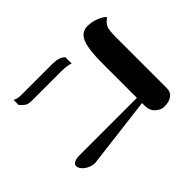

<svg xmlns="http://www.w3.org/2000/svg" viewBox="-158 -778 951 951"><g transform="rotate(45 317.5 -302.0)"><path d="M52 -265Q52 -309 74 -331H118Q109 -306 109 -267V-66Q109 -40 103.5 -29.5Q98 -19 78 0H42Q49 -13 50 -21Q52 -28 52 -50ZM467 -439H226Q125 -439 83.5 -457Q42 -475 42 -517.5Q42 -560 65 -600Q72 -612 80 -617Q97 -593 114.5 -585.5Q132 -578 182 -578H538Q578 -578 591 -534Q594 -522 594 -502Q594 -482 575 -460.5Q556 -439 523 -439H503L549 -65Q548 -34 530 -10.5Q512 13 492 13Q482 13 474.5 0Q467 -13 467 -35Z"/></g></svg>

Font: Cardo
Style: Regular
Weight: 400
Designer: David J. Perry
Foundry: David J. Perry
Version: Version 1.0451